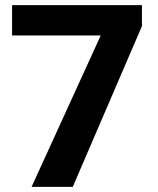

<svg xmlns="http://www.w3.org/2000/svg" viewBox="-20 -731 617 751"><path d="M535.2 -710.9V-628.9L264.6 0H103.5L374 -592.3H27.3V-710.9Z"/></svg>

Font: Vazirmatn UI ExtraBold
Style: Regular
Weight: 800
Designer: Saber Rastikerdar
Foundry: Saber Rastikerdar
Version: Version 33.003